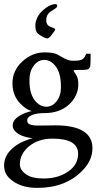

<svg xmlns="http://www.w3.org/2000/svg" viewBox="-28 -656 494 939"><path d="M252 -627.9Q252 -619.9 238.4 -611.7Q224.9 -603.5 217 -597.7Q198 -583 198 -556.9Q198 -535.4 213.6 -527.3Q220 -524.2 226.3 -522Q241.9 -516.6 241.9 -512.9Q241.9 -509.3 239 -504.9L218 -477.1Q209 -468 202.6 -468Q196.3 -468 186.8 -473.3Q177.2 -478.5 172.6 -481.2Q168 -483.9 167.1 -484.4Q166.3 -484.9 162.5 -487.3Q158.7 -489.7 158 -490.7Q157.2 -491.7 154.4 -494.5Q151.6 -497.3 151 -499.3Q150.4 -501.2 148.7 -504.6Q147 -508.1 146.5 -511.5Q145 -521.7 145 -534.8Q145 -547.9 152.5 -565.4Q159.9 -583 171.4 -595.3Q182.9 -607.7 196 -617.2Q209.2 -626.7 221.1 -631.3Q232.9 -636 242.4 -636Q252 -636 252 -627.9ZM174.1 -42 241.9 -43Q424.1 -43 424.1 69.1Q424.1 127.9 375.5 178Q293 262.9 155 262.9Q66.2 262.9 17.6 215.3Q-8.1 190.2 -8.1 153.1Q-8.1 98.6 46.6 58.3Q66.7 43.5 91.3 33.7Q115.2 24.2 131.1 20Q60.3 11.2 39.6 -22.9Q33.9 -31.7 33.9 -42.1Q33.9 -52.5 39.1 -62.3Q44.2 -72 52.4 -78.9Q60.5 -85.7 70.6 -91.7Q80.6 -97.7 90.3 -101.6Q110.6 -109.1 127 -113Q99.1 -119.9 70.3 -150.4Q33 -189.2 33 -249Q33 -310.8 81.1 -355.3Q129.2 -399.9 190.9 -399.9Q233.6 -399.9 252.4 -389.6Q271.2 -379.4 281.2 -373.5Q305.7 -358.9 327.1 -358.9Q348.6 -358.9 357.5 -360.5Q366.5 -362.1 371.5 -364.3Q376.5 -366.5 380.5 -370.5Q384.5 -374.5 386.1 -377.4Q387.7 -380.4 390.1 -385.5Q392.6 -390.6 394 -393.1H415V-367.9Q415 -333.5 412.2 -328.5Q409.4 -323.5 406.9 -320.4Q404.3 -317.4 399.4 -316.4Q389.4 -314 375 -314H358.9Q332 -314 332 -311.4Q332 -308.8 335.6 -303.3Q339.1 -297.9 343.5 -291.3Q355 -273.9 355 -244.3Q355 -214.6 342.9 -189.5Q330.8 -164.3 309.8 -145Q263.7 -103 190.9 -103Q151.4 -103 128.2 -93.3Q105 -83.5 105 -66.9Q105 -51.8 118.7 -47.4Q122.6 -46.1 125.4 -45.2Q128.2 -44.2 133.3 -43.6Q138.4 -43 141.6 -42.5Q147.2 -42 157.2 -42ZM69.1 147.5Q69.1 174.3 98 195.7Q127 217 185.1 217Q265.6 217 317.4 173.8Q354 142.8 354 95.9Q354 22 229 22Q158 22 112.3 61Q69.1 97.9 69.1 147.5ZM142.6 -164.6Q167.2 -134 199 -134Q227.1 -134 248 -159.7Q270 -187.3 270 -227.9Q270 -268.6 262.9 -292.7Q255.9 -316.9 244.1 -332Q219.5 -363 188.8 -363Q158.2 -363 137.1 -334.8Q116 -306.6 116 -266.7Q116 -226.8 123.3 -203Q130.6 -179.2 142.6 -164.6Z"/></svg>

Font: Linden Hill
Style: Regular
Weight: 400
Version: Version 1.202